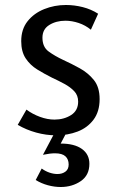

<svg xmlns="http://www.w3.org/2000/svg" viewBox="-20 -529 470 769"><path d="M244 -509Q278 -509 311.5 -500.5Q345 -492 373 -474L344 -410Q322 -428 295 -437Q268 -446 242 -446Q205 -446 177.5 -429Q150 -412 150 -378Q150 -341 174.5 -323Q199 -305 233 -289Q266 -274 299.5 -255.5Q333 -237 356 -208.5Q379 -180 379 -132Q379 -82 354.5 -49.5Q330 -17 290.5 -2Q251 13 205 13Q165 13 125 2Q85 -9 51 -29L86 -90Q110 -72 140 -61Q170 -50 198 -50Q236 -50 264.5 -68Q293 -86 293 -122Q293 -147 277.5 -163.5Q262 -180 238 -193Q214 -206 188 -218Q158 -233 129.5 -250.5Q101 -268 83 -295Q65 -322 65 -364Q65 -412 90.5 -444Q116 -476 157 -492.5Q198 -509 244 -509ZM205 -9H252L223 46Q278 46 308 67.5Q338 89 338 127Q338 173 303.5 196.5Q269 220 223 220Q198 220 172 213Q146 206 123 192L147 146Q162 157 178.5 162.5Q195 168 210 168Q229 168 242 158.5Q255 149 255 130Q255 109 242 97Q229 85 200 85Q181 85 152 91Z"/></svg>

Font: Rosario Light
Style: Regular
Weight: 300
Designer: Hector Gatti
Foundry: Omnibus Type
Version: Version 1.101; ttfautohint (v1.8.1.43-b0c9)